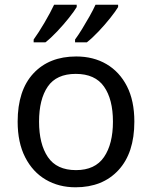

<svg xmlns="http://www.w3.org/2000/svg" viewBox="-20 -786 645 816"><path d="M551 -269Q551 -136 483.5 -63Q416 10 301 10Q230 10 174.5 -22.5Q119 -55 87 -117.5Q55 -180 55 -269Q55 -402 122 -474Q189 -546 304 -546Q377 -546 432.5 -513.5Q488 -481 519.5 -419.5Q551 -358 551 -269ZM146 -269Q146 -174 183.5 -118.5Q221 -63 303 -63Q384 -63 422 -118.5Q460 -174 460 -269Q460 -364 422 -418Q384 -472 302 -472Q220 -472 183 -418Q146 -364 146 -269ZM482 -756Q472 -739 449 -710Q426 -681 399 -652.5Q372 -624 349 -606H299V-618Q313 -637 329 -663Q345 -689 360.5 -716.5Q376 -744 386 -766H482ZM306 -756Q296 -739 273 -710Q250 -681 223 -652.5Q196 -624 173 -606H123V-618Q144 -647 169 -689.5Q194 -732 210 -766H306Z"/></svg>

Font: Noto Sans Old Sogdian
Style: Regular
Weight: 400
Designer: Monotype Design Team
Foundry: Monotype Imaging Inc.
Version: Version 2.002; ttfautohint (v1.8.4.7-5d5b)